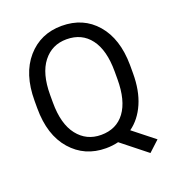

<svg xmlns="http://www.w3.org/2000/svg" viewBox="-149 -839 985 1077"><g transform="rotate(-20 344.0 -300.5)"><path d="M627.9 61.5 564.5 120.1 414.6 1Q379.4 9.8 340.3 9.8Q213.9 9.8 133.8 -81.5Q53.7 -172.9 53.7 -333V-377.9Q53.7 -537.6 133.3 -629.2Q212.9 -720.7 339.4 -720.7Q468.3 -720.7 546.1 -630.6Q624 -540.5 625.5 -383.8V-333Q625.5 -230.5 592.8 -155.5Q560.1 -80.6 501.5 -38.6ZM532.2 -378.9Q532.2 -505.9 481.4 -573.2Q430.7 -640.6 339.4 -640.6Q252 -640.6 199.5 -573.2Q147 -505.9 147 -378.9V-333Q147 -205.1 200 -137.5Q252.9 -69.8 340.3 -69.8Q432.1 -69.8 482.2 -137.5Q532.2 -205.1 532.2 -333Z"/></g></svg>

Font: Roboto21382017
Style: Regular
Weight: 400
Designer: Christian Robertson
Foundry: Google
Version: Version 2.138; 2017